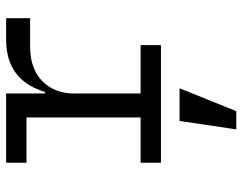

<svg xmlns="http://www.w3.org/2000/svg" viewBox="-104 -452 807 640"><g transform="rotate(-90 300.0 -132.5)"><path d="M77.1 0H469.1V-67.8H307.9V-290.8C307.9 -371.1 361.2 -436.1 462 -436.1H558.9V-516H486.9C378.9 -516 333.1 -453.8 312.9 -386H307.9V-516H77.1V-448.2H228V-67.8H77.1ZM188.2 251.1H248.9L325.3 62.1H216.3Z"/></g></svg>

Font: Margiela Mono
Style: Regular
Weight: 400
Designer: Mike Abbink, Paul van der Laan, Pieter van Rosmalen
Foundry: Bold Monday
Version: Version 2.003 2021